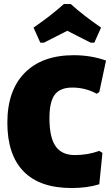

<svg xmlns="http://www.w3.org/2000/svg" viewBox="-20 -936 554 967"><path d="M183 -721 149 -797Q239 -859 302 -916H336Q399 -859 489 -797L455 -721H437Q417 -731 377.5 -751Q338 -771 319 -781Q299 -771 260 -751Q221 -731 201 -721ZM352 -658Q438 -658 514 -631L480 -472L467 -464Q410 -495 344 -495Q283 -495 256 -459.5Q229 -424 229 -341Q229 -244 260 -199.5Q291 -155 357 -155Q422 -155 480 -176L496 -166L480 -8Q420 11 341 11Q180 11 98.5 -73Q17 -157 17 -318Q17 -480 104.5 -569Q192 -658 352 -658Z"/></svg>

Font: Alegreya Sans Black
Style: Regular
Weight: 900
Designer: Juan Pablo del Peral
Foundry: Huerta Tipografica
Version: Version 2.007